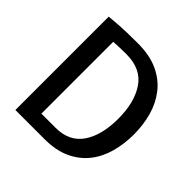

<svg xmlns="http://www.w3.org/2000/svg" viewBox="-177 -823 970 970"><g transform="rotate(45 308.0 -338.0)"><path d="M70 0V-667Q70 -667 124.5 -671.5Q179 -676 268 -676Q354 -676 413.5 -648.5Q473 -621 510 -573.5Q547 -526 564 -465Q581 -404 581 -336Q581 -269 564.5 -208Q548 -147 511.5 -100.5Q475 -54 417.5 -27Q360 0 278 0ZM176 -80H278Q374 -80 421.5 -149Q469 -218 469 -336Q469 -454 420.5 -525Q372 -596 268 -596Q224 -596 200 -594.5Q176 -593 176 -593Z"/></g></svg>

Font: Epunda Sans Medium
Style: Regular
Weight: 500
Designer: Simon Atzbach
Foundry: typofactur
Version: Version 2.204; ttfautohint (v1.8.4.7-5d5b)